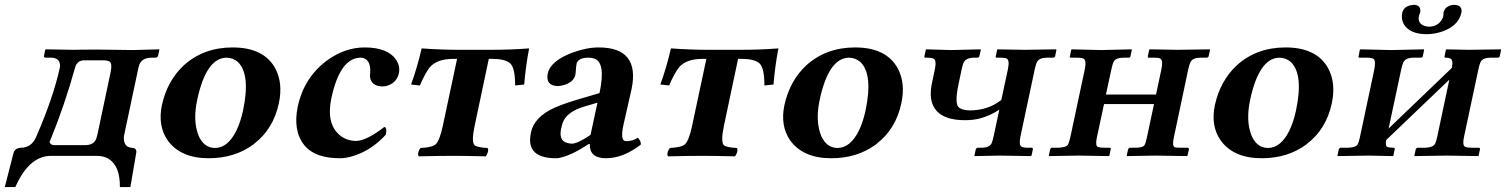

<svg xmlns="http://www.w3.org/2000/svg" viewBox="-23 -638 6165 786"><path d="M179.7 -56.2Q184.1 -44.9 197.3 -43.9H326.2Q360.4 -43.9 370.6 -69.3Q374 -78.1 377 -92.8L429.7 -341.8Q437.5 -378.4 425.3 -386.2Q416.5 -391.1 398.9 -391.1H319.3Q293.9 -389.6 285.6 -365.2Q240.7 -204.6 184.6 -68.4Q180.7 -59.6 179.7 -56.2ZM186 0Q101.6 0 46.4 113.3Q42.5 121.1 39.6 127.9H-3.4L32.7 -13.2Q39.6 -32.7 64.9 -33.2Q105.5 -34.7 124 -75.2Q195.8 -239.7 222.2 -362.3Q222.7 -364.3 222.7 -365.2Q224.1 -399.4 189.5 -401.9H162.6Q157.2 -403.8 156.7 -407.2L162.1 -434.1L165.5 -436Q166 -436 278.3 -434.1Q286.1 -434.1 309.6 -434.6Q349.6 -435.1 371.6 -435.1Q393.6 -435.1 449.2 -434.1Q502.4 -433.1 522 -433.1L628.9 -436L629.4 -434.1L624 -409.2Q621.6 -403.3 614.3 -401.9H598.6Q560.1 -401.9 548.3 -375.5Q544.9 -366.7 542.5 -355L484.4 -81.1Q480.5 -37.6 514.2 -33.2Q534.7 -33.2 535.2 -17.6Q535.2 -14.6 534.7 -12.2L510.7 127.9H467.8Q468.8 40 419.9 11.2Q400.4 0.5 375 0Z M903.8 -401.9Q820.8 -400.4 784.2 -229Q765.6 -142.1 790.5 -81.5Q812 -33.2 856.4 -32.2Q909.7 -32.2 944.8 -103.5Q961.4 -137.7 971.7 -184.1Q1003.4 -334 950.7 -384.3Q931.2 -401.4 903.8 -401.9ZM639.6 -207Q661.6 -307.1 729 -370.1Q810.1 -443.8 929.2 -443.8Q1058.6 -443.8 1105 -356Q1135.7 -296.9 1118.7 -215.8Q1096.2 -109.4 1016.6 -48.8Q1015.1 -47.9 1014.6 -46.9Q938 9.8 831.5 9.8Q715.3 9.8 662.6 -64.5Q622.6 -123.5 639.6 -207Z M1556.6 -86.9Q1496.1 -20 1415.5 2.9Q1390.1 9.8 1369.1 9.8Q1272.5 9.8 1229 -36.6Q1226.1 -39.6 1224.1 -42Q1175.3 -101.1 1195.8 -201.2Q1222.2 -324.2 1321.3 -394.5Q1392.1 -443.8 1469.7 -443.8Q1567.9 -443.8 1601.1 -389.2Q1615.2 -364.7 1610.4 -339.8Q1602.5 -302.2 1566.9 -288.6Q1555.2 -284.2 1543.5 -284.2Q1504.9 -284.2 1494.1 -312.5Q1490.7 -321.8 1491.7 -331.1Q1498.5 -389.6 1464.4 -400.4Q1458 -401.9 1451.7 -401.9Q1368.7 -399.9 1333.5 -235.8Q1312 -133.8 1366.2 -85.9Q1395 -61.5 1435.1 -61Q1477.5 -62 1550.3 -118.2Q1562.5 -116.7 1556.6 -86.9Z M1789.6 -122.1 1848.1 -397H1833Q1765.6 -397 1736.3 -362.3Q1718.3 -340.3 1695.8 -288.1L1659.7 -292Q1685.5 -362.8 1703.1 -439.9Q1782.2 -434.1 1857.9 -434.1H1983.9Q2071.8 -434.1 2143.1 -439.9Q2128.9 -366.2 2123 -292Q2122.1 -292 2085.9 -288.1Q2085.9 -358.9 2065.9 -378.4Q2045.9 -396.5 1995.1 -397H1978L1919.9 -122.1Q1906.2 -57.1 1919.9 -43.5Q1931.2 -34.2 1972.7 -32.2Q1979.5 -23.9 1969.7 -4.4Q1967.3 0 1965.3 2Q1879.4 0 1834 0Q1775.4 0 1691.4 2Q1684.6 -6.3 1693.8 -25.4Q1696.3 -29.8 1698.7 -32.2Q1748 -34.7 1761.7 -48.3Q1777.3 -64.9 1789.6 -122.1Z M2392.1 -48.3 2385.7 -47.9Q2319.3 -2.9 2267.6 8.3Q2258.8 10.3 2253.4 9.8Q2146.5 9.8 2147 -65.9Q2147.5 -80.1 2150.4 -95.2Q2164.1 -160.2 2249 -197.8Q2286.1 -214.4 2359.4 -235.8L2431.2 -256.8Q2458 -382.3 2409.7 -398.4Q2399.9 -401.9 2384.8 -401.9Q2345.7 -401.4 2337.9 -379.4Q2335.9 -373.5 2333.5 -339.8Q2333 -335 2332.5 -332Q2326.7 -304.7 2291 -291.5Q2275.4 -286.1 2260.3 -285.6Q2210 -287.1 2219.2 -336.4Q2230.5 -389.2 2321.3 -422.9Q2377.9 -443.8 2427.7 -443.8Q2597.7 -443.8 2562.5 -273.4Q2562 -271.5 2562 -271L2529.3 -127Q2516.6 -68.4 2533.7 -61.5Q2538.1 -60.1 2543 -60.1Q2567.4 -60.5 2588.4 -74.2Q2602.5 -58.1 2600.1 -45.9Q2528.3 9.8 2457.5 9.8Q2391.6 9.8 2391.6 -44.9Q2392.1 -46.9 2392.1 -48.3ZM2422.9 -217.8 2367.2 -201.2Q2297.9 -180.2 2281.2 -137.2Q2277.3 -126.5 2273.9 -109.9Q2262.7 -56.2 2309.1 -50.8Q2314 -50.3 2318.8 -49.8Q2342.8 -50.8 2394.5 -85.9Z M2810.1 -122.1 2868.7 -397H2853.5Q2786.1 -397 2756.8 -362.3Q2738.8 -340.3 2716.3 -288.1L2680.2 -292Q2706.1 -362.8 2723.6 -439.9Q2802.7 -434.1 2878.4 -434.1H3004.4Q3092.3 -434.1 3163.6 -439.9Q3149.4 -366.2 3143.6 -292Q3142.6 -292 3106.4 -288.1Q3106.4 -358.9 3086.4 -378.4Q3066.4 -396.5 3015.6 -397H2998.5L2940.4 -122.1Q2926.8 -57.1 2940.4 -43.5Q2951.7 -34.2 2993.2 -32.2Q3000 -23.9 2990.2 -4.4Q2987.8 0 2985.8 2Q2899.9 0 2854.5 0Q2795.9 0 2711.9 2Q2705.1 -6.3 2714.4 -25.4Q2716.8 -29.8 2719.2 -32.2Q2768.6 -34.7 2782.2 -48.3Q2797.9 -64.9 2810.1 -122.1Z M3452.1 -401.9Q3369.1 -400.4 3332.5 -229Q3314 -142.1 3338.9 -81.5Q3360.4 -33.2 3404.8 -32.2Q3458 -32.2 3493.2 -103.5Q3509.8 -137.7 3520 -184.1Q3551.8 -334 3499 -384.3Q3479.5 -401.4 3452.1 -401.9ZM3188 -207Q3210 -307.1 3277.3 -370.1Q3358.4 -443.8 3477.5 -443.8Q3606.9 -443.8 3653.3 -356Q3684.1 -296.9 3667 -215.8Q3644.5 -109.4 3564.9 -48.8Q3563.5 -47.9 3563 -46.9Q3486.3 9.8 3379.9 9.8Q3263.7 9.8 3210.9 -64.5Q3170.9 -123.5 3188 -207Z M4103 -354Q4110.8 -391.6 4098.1 -398.4Q4089.8 -401.9 4073.2 -401.9H4057.1Q4053.2 -401.9 4053.2 -404.8Q4053.2 -406.2 4053.2 -407.2L4059.1 -434.1L4060.5 -436L4169.9 -434.1L4300.3 -436L4301.8 -434.1L4296.4 -407.2Q4293.9 -402.8 4289.1 -401.9H4264.2Q4232.4 -401.9 4223.1 -385.7Q4217.3 -375 4212.9 -354L4154.8 -81.1Q4147 -44.4 4158.7 -37.6Q4167.5 -33.2 4185.5 -33.2H4201.7Q4205.6 -31.7 4205.6 -27.8L4199.7 -1L4197.3 1Q4196.3 1 4069.8 -1L3967.3 1L3965.8 -1L3971.7 -26.9Q3974.1 -31.7 3977.5 -33.2H3994.6Q4027.3 -33.2 4036.1 -50.8Q4040.5 -60.5 4044.9 -81.1L4067.9 -189Q4006.3 -149.4 3944.8 -146.5Q3936.5 -146 3927.7 -146Q3802.7 -146 3788.6 -234.4Q3784.7 -262.7 3792 -296.9L3804.2 -355Q3812 -392.1 3797.9 -398.4Q3789.1 -401.9 3772.9 -401.9H3765.1Q3761.2 -401.9 3761.2 -404.8Q3761.2 -406.2 3761.2 -407.2L3767.1 -434.1L3768.6 -436L3870.6 -433.1L3991.2 -436L3992.2 -434.1L3986.3 -408.2Q3984.9 -402.3 3979 -401.9H3964.4Q3931.2 -401.9 3921.4 -380.9Q3918 -372.1 3915 -359.9L3900.9 -293Q3885.3 -218.8 3899.9 -200.7Q3913.1 -186.5 3947.3 -186Q4023.4 -186.5 4076.2 -229Z M4418 -355Q4425.8 -392.1 4411.6 -398.4Q4402.8 -401.9 4386.7 -401.9H4360.8Q4356.9 -401.9 4356.4 -404.8Q4356.4 -406.2 4356.9 -407.2L4362.3 -434.1L4363.8 -436L4484.4 -433.1L4609.9 -436L4610.4 -434.1L4605 -408.2Q4603.5 -402.3 4597.7 -401.9H4577.6Q4545.9 -401.9 4537.1 -386.7Q4531.2 -376.5 4526.9 -355L4504.4 -251H4709.5L4731.4 -354Q4739.3 -391.6 4726.6 -398.4Q4717.8 -402.3 4700.7 -401.9H4679.7Q4675.8 -401.9 4675.8 -404.8Q4675.8 -406.2 4675.8 -407.2L4681.6 -434.1L4684.1 -436L4798.3 -434.1L4929.2 -436L4930.7 -434.1L4924.8 -407.2Q4922.4 -402.8 4918 -401.9H4891.6Q4860.4 -401.9 4851.1 -384.8Q4845.7 -374 4841.3 -354L4782.2 -74.2Q4774.9 -41 4785.6 -35.6Q4793 -32.7 4813.5 -33.2H4839.4Q4844.2 -31.7 4844.2 -26.9L4838.4 -1L4836.9 1L4706.5 -1L4592.3 1L4589.4 -1L4595.2 -26.9Q4597.7 -31.7 4601.1 -33.2H4622.1Q4654.3 -33.2 4661.6 -42.5Q4667 -51.3 4671.9 -74.2L4701.2 -211.9H4496.6L4467.3 -75.2Q4460 -41.5 4471.7 -36.1Q4479 -33.7 4499.5 -33.2H4519.5Q4525.4 -33.2 4523.9 -26.9L4518.6 -1L4517.1 1L4392.6 -1L4271 1L4270.5 -1L4276.4 -27.8Q4278.8 -31.7 4282.2 -33.2H4308.1Q4340.3 -34.2 4348.1 -44.9Q4353.5 -53.7 4358.4 -75.2Z M5214.4 -401.9Q5131.3 -400.4 5094.7 -229Q5076.2 -142.1 5101.1 -81.5Q5122.6 -33.2 5167 -32.2Q5220.2 -32.2 5255.4 -103.5Q5272 -137.7 5282.2 -184.1Q5314 -334 5261.2 -384.3Q5241.7 -401.4 5214.4 -401.9ZM4950.2 -207Q4972.2 -307.1 5039.6 -370.1Q5120.6 -443.8 5239.7 -443.8Q5369.1 -443.8 5415.5 -356Q5446.3 -296.9 5429.2 -215.8Q5406.7 -109.4 5327.1 -48.8Q5325.7 -47.9 5325.2 -46.9Q5248.5 9.8 5142.1 9.8Q5025.9 9.8 4973.1 -64.5Q4933.1 -123.5 4950.2 -207Z M5672.9 -433.1 5805.7 -436 5807.1 -434.1 5801.8 -408.2Q5800.3 -402.3 5794.4 -401.9H5764.2Q5731 -401.9 5721.7 -382.3Q5716.8 -371.6 5712.4 -350.1L5661.6 -111.8L5920.4 -359.9Q5927.2 -391.6 5914.6 -398.4Q5906.7 -401.9 5895.5 -401.9Q5890.6 -401.9 5890.1 -404.8Q5890.1 -406.2 5890.6 -407.2L5896 -434.1L5898.4 -436Q5899.4 -436 5989.3 -434.1L6121.6 -436L6122.1 -434.1L6116.7 -408.2Q6115.2 -402.3 6109.4 -401.9H6079.6Q6047.4 -401.9 6038.1 -384.3Q6033.2 -374 6028.3 -350.1L5970.2 -77.1Q5962.9 -43.5 5974.6 -37.1Q5982.9 -33.2 6001 -33.2H6030.8Q6036.6 -33.2 6035.6 -26.9L6030.3 -1L6028.8 1Q6027.8 1 5897 -1L5766.6 1L5767.1 -1L5772.9 -27.8Q5775.4 -32.2 5779.8 -33.2H5810.1Q5843.8 -34.2 5852.1 -49.8Q5856.4 -58.6 5860.4 -77.1L5910.2 -312L5651.9 -64.9Q5646.5 -40.5 5657.2 -36.1Q5665.5 -33.2 5682.1 -33.2Q5688 -33.2 5686.5 -26.9L5681.2 -1L5679.7 1Q5678.7 1 5581.1 -1L5452.6 1L5452.1 -1L5458 -27.8Q5460.4 -31.7 5463.9 -33.2H5495.1Q5528.3 -34.2 5535.6 -47.9Q5539.6 -56.2 5543.9 -75.2L5602.1 -349.1Q5610.8 -390.1 5599.1 -397.5Q5590.8 -401.9 5573.2 -401.9H5543.5Q5538.6 -401.9 5538.1 -404.8Q5538.1 -406.2 5538.6 -407.2L5543.9 -434.1L5547.4 -436ZM5959.5 -585.9Q5948.2 -533.7 5883.8 -509.8Q5852.1 -498.5 5818.8 -498Q5747.6 -498 5723.6 -539.6Q5712.4 -560.1 5717.3 -585Q5722.7 -609.4 5750.5 -616.2Q5757.3 -617.7 5763.2 -618.2Q5790.5 -618.2 5791.5 -595.7Q5791.5 -591.3 5791 -587.9Q5791 -586.9 5790 -585Q5788.6 -581.5 5788.1 -580.1Q5786.6 -577.1 5785.6 -571.8Q5779.8 -543.9 5806.2 -532.7Q5815.9 -529.3 5826.2 -528.8Q5862.3 -528.8 5879.9 -558.1Q5883.8 -564.9 5885.3 -570.8Q5886.2 -577.1 5886.2 -580.1Q5885.7 -582 5886.7 -586.9Q5891.1 -608.4 5916 -616.2Q5922.9 -618.2 5928.2 -618.2Q5960.4 -618.2 5960.4 -592.8Q5960 -588.9 5959.5 -585.9Z"/></svg>

Font: Linux Libertine Slanted O
Style: Bold Slanted
Weight: 700
Designer: Philipp H. Poll
Foundry: Philipp H. Poll
Version: Version 5.0.0